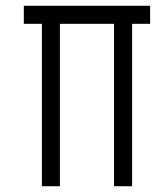

<svg xmlns="http://www.w3.org/2000/svg" viewBox="-20 -645 540 665"><path d="M500 -562.5V-625H62.5V-562.5H125V0H187.5V-562.5H375V0H437.5V-562.5Z"/></svg>

Font: Unifont
Style: Regular
Weight: 500
Version: Version 15.1.04